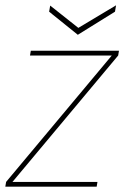

<svg xmlns="http://www.w3.org/2000/svg" viewBox="-29 -703 468 723"><path d="M-9 0 -6 -18 392 -494H84L87 -512H419L416 -494L18 -18H338L335 0ZM408 -683 404 -659 264 -572 156 -659 160 -682 266 -598Z"/></svg>

Font: DM Sans 12pt Thin
Style: Italic
Weight: 250
Italic angle: -10°
Version: Version 4.004;gftools[0.9.30]